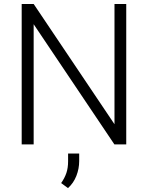

<svg xmlns="http://www.w3.org/2000/svg" viewBox="-20 -731 750 972"><path d="M619.1 0H559.1L150.4 -608.4V0H89.8V-710.9H150.4L559.6 -102.1V-710.9H619.1ZM380.9 84.5Q380.9 123 366.5 159.7Q352.1 196.3 324.2 221.2L289.6 195.8Q307.6 169.9 316.2 144.3Q324.7 118.7 324.7 85.9V46.4H380.9Z"/></svg>

Font: Melbourne
Style: Light
Weight: 300
Designer: Google
Version: Version 2.000980; 2014